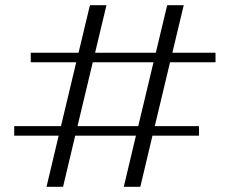

<svg xmlns="http://www.w3.org/2000/svg" viewBox="-20 -713 891 743"><path d="M638 -472C638 -472 814 -472 814 -472C814 -472 814 -509 814 -509C814 -509 647 -509 647 -509C647 -509 691 -693 691 -693C691 -693 627 -693 627 -693C627 -693 583 -509 583 -509C583 -509 348 -509 348 -509C348 -509 392 -693 392 -693C392 -693 328 -693 328 -693C328 -693 284 -509 284 -509C284 -509 99 -509 99 -509C99 -509 99 -472 99 -472C99 -472 275 -472 275 -472C275 -472 216 -225 216 -225C216 -225 35 -225 35 -225C35 -225 35 -188 35 -188C35 -188 207 -188 207 -188C207 -188 160 10 160 10C160 10 224 10 224 10C224 10 271 -188 271 -188C271 -188 506 -188 506 -188C506 -188 459 10 459 10C459 10 523 10 523 10C523 10 570 -188 570 -188C570 -188 750 -188 750 -188C750 -188 750 -225 750 -225C750 -225 579 -225 579 -225C579 -225 638 -472 638 -472ZM574 -472C574 -472 515 -225 515 -225C515 -225 280 -225 280 -225C280 -225 339 -472 339 -472C339 -472 574 -472 574 -472Z"/></svg>

Font: BUSH 25 TRIRONG
Style: Regular
Weight: 400
Designer: Katatrad Team
Foundry: CadsonDemak